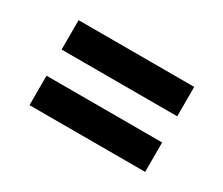

<svg xmlns="http://www.w3.org/2000/svg" viewBox="-71 -624 795 683"><g transform="rotate(30 326.5 -282.5)"><path d="M89.5 -457.2H564.4V-336.4H89.5ZM89.5 -229H564.4V-108.1H89.5Z"/></g></svg>

Font: Pretendard Std Variable
Style: Regular
Weight: 400
Designer: Base glyphs from Inter by Rasmus Andersson; Hangeul glyphs from Noto Sans CJK(Source Han Sans) by Jang Soo-young and Kan
Foundry: Kil Hyung-jin
Version: Version 1.309;Glyphs 3.2 (3225)